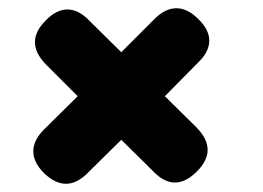

<svg xmlns="http://www.w3.org/2000/svg" viewBox="-20 -553 640 467"><path d="M459 -136Q432 -109 405.5 -109Q379 -109 353 -136L275 -213L193 -132Q167 -106 140.5 -106Q114 -106 87 -132Q61 -158 61 -185Q61 -212 87 -238L169 -319L91 -397Q65 -424 65 -450.5Q65 -477 91 -503Q117 -530 144 -530Q171 -530 197 -503L275 -426L356 -507Q382 -533 409 -533Q436 -533 462 -507Q489 -481 489 -454Q489 -427 462 -401L381 -319L459 -242Q485 -215 485 -188.5Q485 -162 459 -136Z"/></svg>

Font: Maple Mono NL ExtraBold
Style: Regular
Weight: 800
Monospace: yes
Designer: subframe7536
Version: Version 7.000